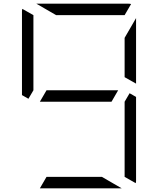

<svg xmlns="http://www.w3.org/2000/svg" viewBox="-20 -1020 856 1040"><path d="M584 -469H408H196L232 -531H408H620ZM161 -531 134 -485 99 -505V-959Q99 -968 101 -972L161 -938V-735ZM532 -62 639 0H408H196L232 -62H408ZM682 -515 717 -495V-41Q717 -32 715 -28L655 -62V-265V-469ZM284 -938 177 -1000H408H676Q686 -1000 690 -998L655 -938H408ZM655 -815 717 -922V-567L655 -602V-735Z"/></svg>

Font: DSEG7 Modern Mini
Style: Light
Weight: 300
Designer: Keshikan(Twitter:@keshinomi_88pro)
Version: Version 0.46